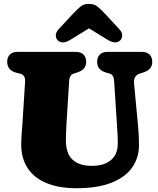

<svg xmlns="http://www.w3.org/2000/svg" viewBox="-20 -974 836 1014"><path d="M598 -309 583 -543Q582 -562.5 576 -572.5Q570 -582.5 557 -586L541 -590.5Q518 -597 505.5 -611Q493 -625 493 -648Q493 -671.5 507 -685.8Q521 -700 547 -700H730Q756 -700 770 -685.8Q784 -671.5 784 -648Q784 -625 771.5 -611.5Q759 -598 736 -591L720 -586Q702.5 -580.5 694.2 -568Q686 -555.5 688 -533L709 -310Q711.5 -284 712.8 -259Q714 -234 714 -207Q714 -141.5 678.5 -90.2Q643 -39 570 -9.5Q497 20 384 20Q291 20 225.8 -7Q160.5 -34 126.2 -85.8Q92 -137.5 92 -212Q92 -225.5 93.2 -247.5Q94.5 -269.5 96.2 -291.8Q98 -314 99 -329L112.5 -542Q113.5 -561.5 107 -571.5Q100.5 -581.5 82 -586L66 -590Q18 -602.5 18 -648Q18 -671.5 32 -685.8Q46 -700 72 -700H381Q407 -700 421 -685.8Q435 -671.5 435 -648Q435 -625 422.5 -611.5Q410 -598 387 -591L371 -586Q358.5 -582.5 352.2 -572.5Q346 -562.5 345 -543L331 -319Q329.5 -293 328.8 -271Q328 -249 328 -234Q328 -163 363.5 -130.5Q399 -98 464 -98Q509.5 -98 540.2 -112.2Q571 -126.5 586.5 -152.8Q602 -179 602 -215Q602 -249 600.5 -269.8Q599 -290.5 598 -309ZM498 -854H402L548 -764Q590 -738 614.5 -760.5Q624 -769 625.2 -785.5Q626.5 -802 610 -820L534 -902Q512.5 -925 495 -939.2Q477.5 -953.5 450 -953.5Q422.5 -953.5 405 -939.2Q387.5 -925 366 -902L290 -820Q273.5 -802 274.8 -785.5Q276 -769 285.5 -760.5Q310 -738 352 -764Z"/></svg>

Font: Fraunces SuperSoft
Style: Regular
Weight: 900
Version: Version 1.000;[b76b70a41]